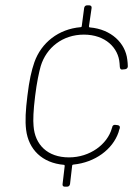

<svg xmlns="http://www.w3.org/2000/svg" viewBox="-20 -701 511 721"><path d="M400 -219C383 -159 318 -110 239 -110C158 -110 111 -158 106 -228C104 -249 105 -285 112 -341C118 -391 127 -432 133 -453C154 -522 215 -571 295 -571C375 -571 425 -522 429 -463L430 -449C431 -442 434 -439 440 -440L450 -441C456 -442 460 -446 460 -452C460 -460 459 -469 458 -477C451 -539 398 -591 318 -598C315 -598 314 -600 314 -602L324 -671C325 -677 321 -681 315 -681H307C301 -681 297 -677 296 -671L287 -603C287 -601 286 -599 283 -599C200 -592 135 -541 109 -467C98 -435 90 -400 83 -342C76 -286 74 -247 78 -214C87 -140 138 -89 220 -82C222 -82 223 -80 223 -78L215 -10C214 -4 217 0 223 0H232C238 0 242 -4 243 -10L251 -79C251 -81 253 -83 256 -83C337 -91 403 -140 425 -204C427 -211 428 -216 430 -220C431 -227 428 -230 422 -231L414 -232C409 -233 404 -231 402 -226C402 -224 401 -221 400 -220C400 -220 400 -220 400 -219Z"/></svg>

Font: Barlow Thin
Style: Italic
Weight: 250
Italic angle: -7°
Designer: Jeremy Tribby
Foundry: Tribby Type
Version: Version 1.422;hotconv 1.0.109;makeotfexe 2.5.65596